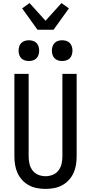

<svg xmlns="http://www.w3.org/2000/svg" viewBox="-20 -1212 588 1240"><path d="M274 8Q247 8 219.5 3Q192 -2 167.5 -15Q143 -28 124 -48.5Q105 -69 93.5 -94Q82 -119 77.5 -146.5Q73 -174 73 -201V-735H165V-201Q165 -177 170.5 -153.5Q176 -130 190.5 -111Q205 -92 227.5 -83Q250 -74 274 -74Q298 -74 320.5 -83Q343 -92 357.5 -111Q372 -130 377.5 -153.5Q383 -177 383 -201V-735H475V-201Q475 -174 470.5 -146.5Q466 -119 454.5 -94Q443 -69 424 -48.5Q405 -28 380.5 -15Q356 -2 328.5 3Q301 8 274 8ZM381 -818Q368 -818 355 -822Q342 -826 332.5 -835.5Q323 -845 319 -858.5Q315 -872 315 -885Q315 -898 319 -911.5Q323 -925 332.5 -934.5Q342 -944 355 -948Q368 -952 381 -952Q395 -952 408 -948Q421 -944 430.5 -934.5Q440 -925 444 -911.5Q448 -898 448 -885Q448 -872 444 -858.5Q440 -845 430.5 -835.5Q421 -826 408 -822Q395 -818 381 -818ZM167 -818Q153 -818 140 -822Q127 -826 117.5 -835.5Q108 -845 104 -858.5Q100 -872 100 -885Q100 -898 104 -911.5Q108 -925 117.5 -934.5Q127 -944 140 -948Q153 -952 167 -952Q180 -952 193 -948Q206 -944 215.5 -934.5Q225 -925 229 -911.5Q233 -898 233 -885Q233 -872 229 -858.5Q225 -845 215.5 -835.5Q206 -826 193 -822Q180 -818 167 -818ZM222 -1020 123 -1158 171 -1192 274 -1078 377 -1192 425 -1158 326 -1020Z"/></svg>

Font: Iosevka Semi-Condensed Medium
Style: Regular
Weight: 500
Monospace: yes
Designer: Belleve Invis
Foundry: Belleve Invis
Version: Version 27.3.5